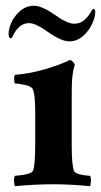

<svg xmlns="http://www.w3.org/2000/svg" viewBox="-20 -644 352 668"><path d="M97.7 -624Q125 -624 168.9 -593.8Q212.9 -561.5 238.3 -561.5Q257.8 -561.5 272 -573.2Q286.1 -585 293.9 -598.6Q301.8 -612.3 303.7 -613.3Q311.5 -613.3 311.5 -601.6Q311.5 -581.1 294.9 -549.8Q263.7 -500 221.7 -500Q194.3 -500 150.4 -530.3Q105.5 -563.5 81.1 -563.5Q62.5 -563.5 48.8 -551.8Q35.2 -540 28.3 -525.9Q21.5 -511.7 19.5 -510.7Q9.8 -510.7 9.8 -525.4Q9.8 -547.9 24.4 -575.2Q54.7 -624 97.7 -624ZM229.5 -301.8V-141.6Q229.5 -69.3 237.3 -49.8Q242.2 -36.1 293 -32.2Q296.9 -27.3 296.4 -14.2Q295.9 -1 293 3.9Q226.6 -2.9 166 -2.9Q98.6 -2.9 32.2 3.9Q29.3 -1 28.8 -14.2Q28.3 -27.3 32.2 -32.2Q89.8 -37.1 94.7 -49.8Q102.5 -69.3 102.5 -141.6V-253.9Q102.5 -317.4 93.8 -334Q88.9 -343.8 66.4 -348.6Q43.9 -353.5 32.2 -353.5Q29.3 -355.5 29.3 -369.6Q29.3 -383.8 33.2 -383.8Q84 -387.7 137.2 -403.3Q190.4 -418.9 223.6 -435.5Q228.5 -434.6 234.4 -428.2Q240.2 -421.9 240.2 -418.9Q233.4 -399.4 230.5 -363.3Q229.5 -341.8 229.5 -301.8Z"/></svg>

Font: Crimson
Style: Bold
Weight: 700
Version: Version 0.8 ; ttfautohint (v1.00) -l 8 -r 50 -G 200 -x 14 -D